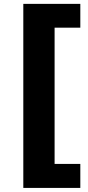

<svg xmlns="http://www.w3.org/2000/svg" viewBox="-20 -757 446 977"><path d="M98.6 -737.3H388.7V-616.2H257.8V77.1H388.7V199.2H98.6Z"/></svg>

Font: Pretendard ExtraBold
Style: Regular
Weight: 800
Designer: Base glyphs from Inter by Rasmus Andersson; Hangeul glyphs from Noto Sans CJK(Source Han Sans) by Jang Soo-young and Kan
Foundry: Kil Hyung-jin
Version: Version 1.309